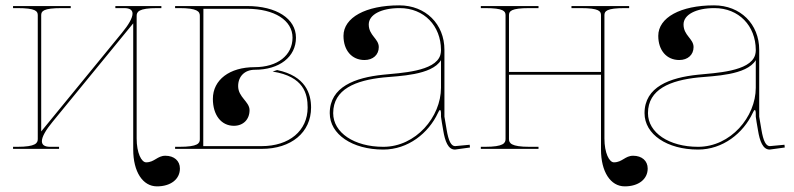

<svg xmlns="http://www.w3.org/2000/svg" viewBox="-20 -542 2889 699"><path d="M27.5 -520V-512.5H42.5C111 -512.5 117.5 -501 117.5 -486.5V-36C117.5 -21.5 111 -7.5 42.5 -7.5H27.5V0H195V-7.5H163C141.5 -7.5 132.5 -15 132.5 -28C132.5 -44 147 -69 171 -98L465 -457V2.5C465 83 499.5 136.5 551.5 136.5C601.5 136.5 635 110.5 635 71.5C635 43.5 614 25 582 25C552.5 25 542.5 49 512 49C495 49 477.5 15 477.5 -38V-484C477.5 -498.5 484 -512.5 552.5 -512.5H567.5V-520H400V-512.5H432C453.5 -512.5 462.5 -505 462.5 -492.5C462.5 -476.5 448 -451.5 424 -422.5L130 -63.5V-486.5C130 -501 136.5 -512.5 205 -512.5H237.5V-520Z M907.5 -288C997.5 -288 1057.5 -335 1057.5 -405C1057.5 -474 986.5 -520 879.5 -520H617.5V-512.5H632.5C698.5 -512.5 707.5 -500 707.5 -484.5V-35C707.5 -20.5 701 -7.5 632.5 -7.5H617.5V0H932.5C1040.5 0 1112.5 -60 1112.5 -150.5C1112.5 -200 1093.5 -265 989 -287L972.5 -281.5C1086.5 -263.5 1100 -200 1100 -150.5C1100 -66 1033 -10 932.5 -10H720L720.5 -510H879.5C979 -510 1045 -468 1045 -405C1045 -340.5 990 -297.5 907 -297.5C816 -297.5 755 -251.5 755 -182C755 -123 785.5 -84 831.5 -84C865.5 -84 888.5 -107 888.5 -141C888.5 -172 847 -188 847 -228.5C847 -264 871 -288 907.5 -288Z M1433.5 -522.5C1311.5 -522.5 1230.5 -478 1230.5 -411.5C1230.5 -358.5 1261 -323.5 1307 -323.5C1338 -323.5 1359 -342.5 1359 -370.5C1359 -401.5 1322.5 -412.5 1322.5 -453C1322.5 -488.5 1367.5 -512.5 1435 -512.5C1524 -512.5 1585 -448 1585.5 -360.5V-357.5C1585.5 -352.5 1584.5 -347 1583 -341.5C1564.5 -281 1437 -276.5 1375 -270C1273 -259.5 1180.5 -226 1180.5 -130C1180.5 -53 1262.5 2.5 1375.5 2.5C1465.5 2.5 1540 -57 1574.5 -131C1577.5 -138 1580 -141.5 1582 -141.5C1584 -141.5 1585.5 -137 1585.5 -128V-117C1585.5 -113 1591 -83.5 1593.5 -68C1600 -27.5 1611.5 2.5 1636 2.5H1636.5L1691 -5L1690 -15L1636.5 -10C1622.5 -10.5 1613 -28 1606 -70L1598 -117.5V-360.5C1598 -454.5 1529.5 -522.5 1433.5 -522.5ZM1585.5 -323V-222.5C1585.5 -116.5 1494 -7.5 1375.5 -7.5C1269.5 -7.5 1193 -59 1193 -130C1193 -217.5 1275 -249.5 1376 -260C1431 -265.5 1552 -267.5 1585.5 -323Z M1730.5 -520V-512.5H1745.5C1814 -512.5 1820.5 -501 1820.5 -486.5V-36C1820.5 -21.5 1814 -7.5 1745.5 -7.5H1730.5V0H1940.5V-7.5H1908C1839.5 -7.5 1833 -21.5 1833 -36V-270H2168V2.5C2168 83 2202.5 136.5 2254.5 136.5C2304.5 136.5 2338 110.5 2338 71.5C2338 43.5 2317 25 2285 25C2255.5 25 2245.5 49 2215 49C2198 49 2180.5 15 2180.5 -38V-486.5C2180.5 -501 2187 -512.5 2255.5 -512.5H2270.5V-520H2060.5V-512.5H2093C2161.5 -512.5 2168 -501 2168 -486.5V-280H1833V-486.5C1833 -501 1839.5 -512.5 1908 -512.5H1940.5V-520Z M2579.5 -522.5C2457.5 -522.5 2376.5 -478 2376.5 -411.5C2376.5 -358.5 2407 -323.5 2453 -323.5C2484 -323.5 2505 -342.5 2505 -370.5C2505 -401.5 2468.5 -412.5 2468.5 -453C2468.5 -488.5 2513.5 -512.5 2581 -512.5C2670 -512.5 2731 -448 2731.5 -360.5V-357.5C2731.5 -352.5 2730.5 -347 2729 -341.5C2710.5 -281 2583 -276.5 2521 -270C2419 -259.5 2326.5 -226 2326.5 -130C2326.5 -53 2408.5 2.5 2521.5 2.5C2611.5 2.5 2686 -57 2720.5 -131C2723.5 -138 2726 -141.5 2728 -141.5C2730 -141.5 2731.5 -137 2731.5 -128V-117C2731.5 -113 2737 -83.5 2739.5 -68C2746 -27.5 2757.5 2.5 2782 2.5H2782.5L2837 -5L2836 -15L2782.5 -10C2768.5 -10.5 2759 -28 2752 -70L2744 -117.5V-360.5C2744 -454.5 2675.5 -522.5 2579.5 -522.5ZM2731.5 -323V-222.5C2731.5 -116.5 2640 -7.5 2521.5 -7.5C2415.5 -7.5 2339 -59 2339 -130C2339 -217.5 2421 -249.5 2522 -260C2577 -265.5 2698 -267.5 2731.5 -323Z"/></svg>

Font: ZnikomitNo24
Style: Regular
Weight: 500
Designer: gluk
Foundry: gluk
Version: Version 0.55